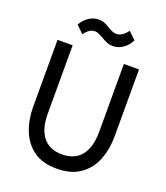

<svg xmlns="http://www.w3.org/2000/svg" viewBox="-161 -1004 972 1123"><g transform="rotate(20 325.5 -442.0)"><path d="M197 -780 152 -824Q168 -854 196.5 -874Q225 -894 258 -894Q279 -894 294.5 -888Q310 -882 330 -869Q348 -859 358.5 -854.5Q369 -850 383 -850Q418 -850 451 -894L496 -851Q480 -817 450.5 -796.5Q421 -776 388 -776Q367 -776 351.5 -782.5Q336 -789 315 -801Q297 -811 286 -816.5Q275 -822 261 -822Q226 -822 197 -780ZM72 -283V-700H166V-275Q166 -180 206.5 -129.5Q247 -79 325 -79Q403 -79 444 -130Q485 -181 485 -279V-700H579V-283Q579 -204 553 -137.5Q527 -71 470.5 -30.5Q414 10 323 10Q234 10 179 -30.5Q124 -71 98 -137.5Q72 -204 72 -283Z"/></g></svg>

Font: Haskoy Medium
Style: Regular
Weight: 500
Designer: Ertekin Erdin
Foundry: Ertekin Erdin
Version: Version 1.500; ttfautohint (v1.8.3)